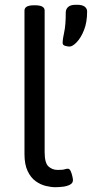

<svg xmlns="http://www.w3.org/2000/svg" viewBox="-20 -774 383 800"><path d="M211 6Q192 6 170 0.5Q148 -5 128 -19.5Q108 -34 95 -61.5Q82 -89 82 -132V-730Q82 -752 122 -752H126Q166 -752 166 -730V-140Q166 -95 182 -80.5Q198 -66 220 -66Q242 -66 249 -68.5Q256 -71 263 -71Q270 -71 274.5 -61Q279 -51 281.5 -39.5Q284 -28 284 -24Q284 -11 271.5 -4.5Q259 2 242 4Q225 6 211 6ZM270 -580Q262 -580 251.5 -583Q241 -586 241 -595Q241 -611 247.5 -640Q254 -669 254 -722Q254 -736 264 -745Q274 -754 294 -754H303Q322 -754 332.5 -746.5Q343 -739 343 -726Q343 -681 330 -648.5Q317 -616 299.5 -598Q282 -580 270 -580Z"/></svg>

Font: Asap
Style: Regular
Weight: 400
Designer: Pablo Cosgaya
Foundry: Omnibus-Type
Version: Version 3.001